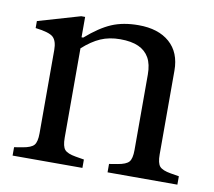

<svg xmlns="http://www.w3.org/2000/svg" viewBox="-64 -603 753 677"><g transform="rotate(10 312.0 -265.0)"><path d="M22 0V-30L52 -35Q82 -40 92 -51.5Q102 -63 102 -94V-392Q102 -424 88 -437.5Q74 -451 24 -457V-482L175 -526H189V-453H195Q243 -495 284 -512.5Q325 -530 380 -530Q451 -530 491.5 -494.5Q532 -459 532 -394V-94Q532 -63 542 -51.5Q552 -40 582 -35L612 -30V0H362V-30L392 -35Q422 -40 432 -51.5Q442 -63 442 -94V-364Q442 -401 429 -424Q416 -447 390.5 -458.5Q365 -470 325 -470Q286 -470 255 -456.5Q224 -443 192 -414V-94Q192 -63 202 -51.5Q212 -40 242 -35L272 -30V0Z"/></g></svg>

Font: Hedvig Letters Serif 24pt 24pt
Style: Regular
Weight: 400
Version: Version 1.000